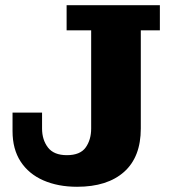

<svg xmlns="http://www.w3.org/2000/svg" viewBox="-20 -702 656 735"><path d="M275 13Q202 13 146 -11.5Q90 -36 59 -83.5Q28 -131 28 -200V-271H141V-210Q141 -167 163.5 -137.5Q186 -108 236 -108Q287 -108 308 -137.5Q329 -167 329 -210V-586H235V-682H592V-586H519V-210Q519 -101 455 -44Q391 13 275 13Z"/></svg>

Font: Montagu Slab 16pt
Style: Bold
Weight: 700
Designer: Florian Karsten
Foundry: Florian Karsten
Version: Version 1.000; ttfautohint (v1.8.3)